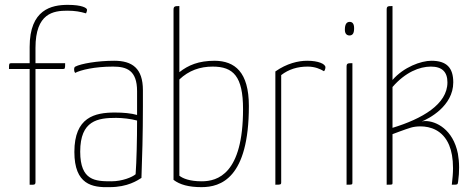

<svg xmlns="http://www.w3.org/2000/svg" viewBox="-20 -760 1945 790"><path d="M102 -476V0H116C123 0 126 -3 126 -10V-476H238C248 -476 248 -478 248 -500H126V-563C126 -706 200 -716 257 -716C289 -716 310 -712 334 -705C336 -710 338 -714 338 -720C338 -727 318 -740 259 -740C192 -740 102 -721 102 -567V-500H27C17 -500 17 -498 17 -476Z M568 -389C568 -479 524 -510 450 -510C381 -510 313 -498 290 -486C286 -484 285 -480 285 -473C285 -468 286 -465 289 -460C312 -472 369 -486 445 -486C501 -486 544 -471 544 -385V-287C520 -294 487 -297 453 -297C370 -297 286 -278 286 -135C286 0 360 12 431 10C506 10 546 -18 562 -28C565 -108 568 -209 568 -323ZM544 -264C544 -187 542 -96 538 -43C524 -31 483 -14 438 -14C373 -14 310 -16 310 -136C310 -265 383 -275 458 -275C483 -275 519 -271 544 -264Z M694 -20C720 0 757 10 809 10C888 10 1004 -26 1004 -324C1004 -464 946 -509 864 -510C797 -510 755 -492 718 -463V-735C701 -735 694 -735 694 -720ZM718 -433C757 -470 803 -486 855 -486C940 -486 980 -446 980 -311C980 -44 875 -14 810 -14C760 -14 732 -26 718 -37Z M1113 0C1134 0 1137 0 1137 -10V-451C1168 -475 1204 -486 1246 -486C1276 -486 1298 -476 1313 -467C1316 -469 1319 -477 1319 -483C1319 -497 1290 -510 1244 -510C1207 -510 1160 -499 1113 -466Z M1399 -638C1399 -623 1405 -615 1417 -614C1432 -614 1437 -624 1437 -644C1437 -661 1431 -670 1419 -670C1406 -670 1399 -660 1399 -638ZM1430 -500C1411 -500 1406 -500 1406 -485V0C1430 0 1430 0 1430 -10Z M1571 0C1594 0 1595 0 1595 -7V-10V-208C1595 -208 1650 -229 1671 -235C1681 -238 1695 -240 1710 -240C1750 -240 1802 -225 1828 -163C1838 -139 1844 -108 1844 -68C1844 -48 1842 -25 1839 0C1864 0 1863 0 1865 -13C1868 -34 1869 -53 1869 -71C1869 -92 1867 -111 1864 -128C1844 -228 1774 -262 1730 -262C1725 -262 1720 -261 1715 -260C1743 -271 1845 -323 1845 -421C1845 -481 1818 -510 1755 -510C1712 -510 1641 -484 1595 -431V-735C1576 -735 1571 -735 1571 -720ZM1595 -402C1648 -463 1706 -486 1753 -486C1799 -486 1821 -464 1821 -421C1821 -331 1717 -271 1595 -234Z"/></svg>

Font: Yanone Kaffeesatz Extra Light
Style: Regular
Weight: 200
Designer: Yanone (Cyrillic: Daniel Pouzeot & Huerta Tipografica)
Foundry: Yanone
Version: Version 1.100;PS 001.100;hotconv 1.0.70;makeotf.lib2.5.58329